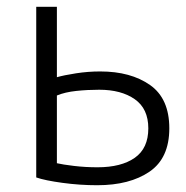

<svg xmlns="http://www.w3.org/2000/svg" viewBox="-20 -536 550 567"><path d="M267 11Q216 11 164.5 4Q113 -3 87 -12V-516H148V-308Q169 -314 204.5 -319.5Q240 -325 276 -325Q366 -325 423 -285Q480 -245 480 -157Q480 -69 421.5 -29Q363 11 267 11ZM268 -42Q338 -42 378 -70Q418 -98 418 -157Q418 -215 378 -243Q338 -271 273 -271Q239 -271 205.5 -267.5Q172 -264 148 -254V-54Q165 -50 198.5 -46Q232 -42 268 -42Z"/></svg>

Font: Ubuntu Sans Light
Style: Regular
Weight: 300
Designer: Dalton Maag Ltd
Foundry: Dalton Maag Ltd
Version: Version 1.006; ttfautohint (v1.8.4.7-5d5b)